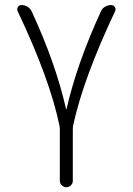

<svg xmlns="http://www.w3.org/2000/svg" viewBox="-20 -540 540 779"><path d="M221.7 -28.3Q182.6 -218.8 51.8 -494.1Q47.9 -502.9 52.2 -511.2Q56.6 -519.5 67.4 -519.5Q80.1 -519.5 91.3 -512.7Q102.5 -505.9 108.4 -494.1Q206.1 -283.2 248 -97.7Q248 -96.7 249 -96.7Q250 -96.7 250 -97.7Q292 -282.2 389.6 -494.1Q394.5 -505.9 406.2 -512.7Q418 -519.5 430.7 -519.5Q440.4 -519.5 445.8 -511.7Q451.2 -503.9 447.3 -495.1Q317.4 -220.7 276.4 -29.3Q275.4 -23.4 275.4 -11.7V194.3Q275.4 204.1 267.6 211.9Q259.8 219.7 249.5 219.7Q239.3 219.7 231 211.9Q222.7 204.1 222.7 194.3V-11.7Q222.7 -22.5 221.7 -28.3Z"/></svg>

Font: Rounded Mgen+ 2m light
Style: Regular
Weight: 200
Designer: [Source Han Sans]
Ryoko NISHIZUKA  (kana & ideographs); Paul D. Hunt (Latin, Greek & Cyrillic); Wenlong ZHANG  (bopomofo
Version: Version 1.059.20150602